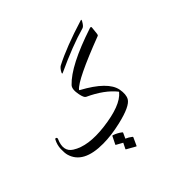

<svg xmlns="http://www.w3.org/2000/svg" viewBox="-260 -1145 1724 1724"><g transform="rotate(-45 601.5 -283.5)"><path d="M451.7 75.2Q453.6 71.3 459.5 73.2Q501.5 86.9 537.6 114.7Q542.5 118.7 540.5 123.5L517.1 174.3Q546.9 187 573.2 207.5Q578.1 211.4 576.7 216.3L542 292Q540 296.4 531.7 290.5Q523.4 284.7 454.1 246.6Q449.7 244.1 451.2 240.7L478 187Q458.5 175.8 418 153.8Q413.6 151.4 415.5 147.9ZM772 -159.7Q774.4 -162.6 772.9 -166.5Q693.8 -266.1 533.2 -340.3Q515.1 -348.6 504.4 -402.3Q488.8 -478 516.1 -507.3Q635.7 -634.3 991.7 -752Q999 -754.4 1003.4 -754.4Q1009.3 -754.4 1010.3 -747.6Q1010.7 -746.1 1010.3 -740.7L1002.9 -670.4Q1001.5 -655.8 992.7 -652.8Q589.8 -499 533.2 -430.2Q529.8 -426.3 536.1 -423.3Q768.6 -297.4 792.5 -171.9Q805.2 -102.1 782.7 -61.5Q751 -4.9 570.8 37.1Q449.7 65.4 345.2 65.9Q93.3 67.4 47.9 -91.8Q40 -119.1 41.5 -169.2Q43 -219.2 67.4 -265.1Q71.3 -272 77.6 -271.2Q84 -270.5 87.4 -264.4Q90.8 -258.3 87.9 -252Q36.6 -137.2 116.7 -86.4Q233.9 -11.2 454.1 -38.1Q695.8 -67.4 772 -159.7ZM537.1 -640.6Q523.4 -634.3 531.7 -651.9Q540 -669.4 551.8 -682.9Q563.5 -696.3 571.8 -700.2Q725.6 -780.3 986.8 -860.8Q992.2 -862.8 992.7 -857.4Q993.2 -852.1 976.8 -827.4Q960.4 -802.7 944.8 -798.3Q773.4 -750.5 537.1 -640.6Z"/></g></svg>

Font: Amiri
Style: Slanted
Weight: 400
Italic angle: 9°
Designer: Khaled Hosny
Version: Version 000.107